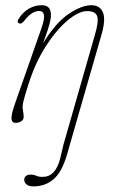

<svg xmlns="http://www.w3.org/2000/svg" viewBox="-20 -452 424 718"><path d="M231 124.5Q212 191 180.5 218Q149 245 105.5 245Q87 245 78.8 237.2Q70.5 229.5 70.5 220Q70.5 213 76 207Q81.5 201 94 201Q107 201 115.5 205.2Q124 209.5 139.5 209.5Q187.5 209.5 205 141Q210.5 119.5 213.5 105Q216.5 90.5 223 69L335 -322Q349.5 -371 343.5 -390.8Q337.5 -410.5 305.5 -410.5Q275 -410.5 233.5 -376.2Q192 -342 151.8 -279.8Q111.5 -217.5 85.5 -134Q71 -88 67.8 -73.8Q64.5 -59.5 64.5 -52Q64.5 -45.5 66.5 -35.2Q68.5 -25 68.5 -13.5Q68 -4 59 1.8Q50 7.5 38.5 7.5Q24.5 7.5 23 -7.2Q21.5 -22 34.5 -60L134.5 -345Q147.5 -382 144.2 -396.5Q141 -411 126.5 -411Q99 -411 71 -374.5Q59.5 -360 50.5 -365Q42 -369.5 49.5 -381Q64 -405 86.8 -418.8Q109.5 -432.5 136.5 -432.5Q170.5 -432.5 170.5 -396Q170.5 -382 164.8 -360.8Q159 -339.5 141.5 -291Q189 -368 237.2 -400.2Q285.5 -432.5 321.5 -432.5Q353.5 -432.5 364.8 -406Q376 -379.5 360 -324Z"/></svg>

Font: Fraunces144ptSuperSoftThinItalic
Style: Italic
Weight: 100
Italic angle: -16°
Version: Version 1.000;[0bf87f6ff]